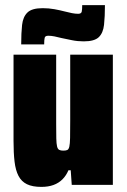

<svg xmlns="http://www.w3.org/2000/svg" viewBox="-20 -724 497 752"><path d="M142 8Q107 8 85.5 -2.5Q64 -13 52.5 -35Q41 -57 37 -91Q33 -125 33 -172V-510H200V-238Q200 -203 200.5 -182Q201 -161 203.5 -150.5Q206 -140 212 -137Q218 -134 228 -134Q238 -134 243.5 -136.5Q249 -139 251.5 -149.5Q254 -160 254.5 -184.5Q255 -209 255 -252V-510H422V0H261L257 -57H248Q239 -36 224.5 -21.5Q210 -7 189.5 0.5Q169 8 142 8ZM63 -550Q63 -595 66.5 -626.5Q70 -658 87.5 -675Q105 -692 147 -692Q171 -692 193 -688Q215 -684 234 -679Q249 -675 262 -672.5Q275 -670 286 -670Q298 -670 300 -678Q302 -686 302 -704H391Q391 -659 387.5 -627Q384 -595 367 -578.5Q350 -562 308 -562Q284 -562 262 -566.5Q240 -571 221 -575Q206 -579 193 -581.5Q180 -584 169 -584Q157 -584 155 -576Q153 -568 153 -550Z"/></svg>

Font: Saira Condensed Black
Style: Regular
Weight: 900
Width: 3
Designer: Hector Gatti with collaboration of the Omnibus-Type team
Foundry: Omnibus-Type
Version: Version 1.101